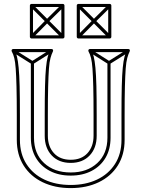

<svg xmlns="http://www.w3.org/2000/svg" viewBox="-20 -939 724 983"><path d="M546 -618H530V-234Q530 -234 530 -234Q530 -234 530 -234Q530 -152 478 -104Q426 -56 342 -56Q342 -56 342 -56Q342 -56 342 -56Q258 -56 206 -104Q154 -152 154 -234Q154 -234 154 -234Q154 -234 154 -234V-618H138V-234Q138 -234 138 -234Q138 -234 138 -234Q138 -175 163.5 -131.5Q189 -88 235 -64Q281 -40 342 -40Q342 -40 342 -40Q342 -40 342 -40Q403 -40 449 -64Q495 -88 520.5 -131.5Q546 -175 546 -234Q546 -234 546 -234Q546 -234 546 -234ZM51 -687 43 -673 142 -611Q144 -610 146.5 -610Q149 -610 150 -611L248 -673L240 -687L142 -625Q140 -624 146 -624Q152 -624 150 -625ZM444 -687 436 -673 534 -611Q536 -610 538.5 -610Q541 -610 542 -611L641 -673L633 -687L534 -625Q532 -624 538 -624Q544 -624 542 -625ZM342 24Q423 24 485.5 -6Q548 -36 583 -91.5Q618 -147 618 -223V-349Q618 -438 619.5 -495Q621 -552 623.5 -587Q626 -622 631.5 -642Q637 -662 644 -676Q646 -681 644 -684.5Q642 -688 637 -688H440Q436 -688 433.5 -684.5Q431 -681 433 -676Q441 -662 446 -642Q451 -622 453.5 -587Q456 -552 457.5 -495Q459 -438 459 -349V-244Q459 -189 428 -155Q397 -121 342 -121Q287 -121 256 -155Q225 -189 225 -244V-349Q225 -438 226.5 -495Q228 -552 230.5 -587Q233 -622 238.5 -642Q244 -662 251 -676Q253 -681 251 -684.5Q249 -688 244 -688H47Q43 -688 40.5 -684.5Q38 -681 40 -676Q48 -662 53 -642Q58 -622 60.5 -587Q63 -552 64.5 -495Q66 -438 66 -349V-223Q66 -147 101 -91.5Q136 -36 198.5 -6Q261 24 342 24ZM342 8Q266 8 207.5 -19.5Q149 -47 115.5 -99Q82 -151 82 -223V-349Q82 -440 80.5 -498.5Q79 -557 75.5 -592.5Q72 -628 67 -648.5Q62 -669 54 -684L47 -672H244L237 -684Q230 -669 224.5 -648.5Q219 -628 215.5 -592.5Q212 -557 210.5 -498.5Q209 -440 209 -349V-244Q209 -181 245 -143Q281 -105 342 -105Q403 -105 439 -143Q475 -181 475 -244V-349Q475 -440 473.5 -498.5Q472 -557 468.5 -592.5Q465 -628 460 -648.5Q455 -669 447 -684L440 -672H637L630 -684Q623 -669 617.5 -648.5Q612 -628 608.5 -592.5Q605 -557 603.5 -498.5Q602 -440 602 -349V-223Q602 -151 568.5 -99Q535 -47 476.5 -19.5Q418 8 342 8ZM147 -917 135 -905 215 -825Q215 -825 215 -825Q215 -825 215 -825L296 -744L308 -756L227 -837Q227 -837 227 -837Q227 -837 227 -837ZM308 -905 296 -917 215 -837Q215 -837 215 -837Q215 -837 215 -837L135 -756L147 -744L227 -825Q227 -825 227 -825Q227 -825 227 -825ZM387 -917 375 -905 455 -825Q455 -825 455 -825Q455 -825 455 -825L536 -744L548 -756L467 -837Q467 -837 467 -837Q467 -837 467 -837ZM548 -905 536 -917 455 -837Q455 -837 455 -837Q455 -837 455 -837L375 -756L387 -744L467 -825Q467 -825 467 -825Q467 -825 467 -825ZM141 -742H302Q305 -742 307.5 -744.5Q310 -747 310 -750V-911Q310 -914 307.5 -916.5Q305 -919 302 -919H141Q138 -919 135.5 -916.5Q133 -914 133 -911V-750Q133 -747 135.5 -744.5Q138 -742 141 -742ZM381 -742H542Q545 -742 547.5 -744.5Q550 -747 550 -750V-911Q550 -914 547.5 -916.5Q545 -919 542 -919H381Q378 -919 375.5 -916.5Q373 -914 373 -911V-750Q373 -747 375.5 -744.5Q378 -742 381 -742ZM141 -758 149 -750V-911L141 -903H302L294 -911V-750L302 -758ZM381 -758 389 -750V-911L381 -903H542L534 -911V-750L542 -758Z"/></svg>

Font: Tilt Prism
Style: Regular
Weight: 400
Version: Version 1.000